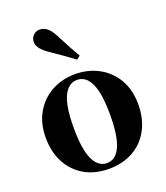

<svg xmlns="http://www.w3.org/2000/svg" viewBox="-159 -982 955 1106"><g transform="rotate(-20 318.5 -428.5)"><path d="M317.9 17.1Q232.4 17.1 168.9 -19.5Q105.5 -56.2 70.3 -122.1Q35.2 -188 35.2 -275.9Q35.2 -364.3 73 -428.7Q110.8 -493.2 175 -528.1Q239.3 -563 317.9 -563Q397 -563 461.4 -528.6Q525.9 -494.1 564 -429.9Q602.1 -365.7 602.1 -275.9Q602.1 -186.5 566.4 -120.6Q530.8 -54.7 466.8 -18.8Q402.8 17.1 317.9 17.1ZM317.9 -18.1Q372.1 -18.1 400.6 -80.8Q429.2 -143.6 429.2 -273.9Q429.2 -405.3 400.6 -466.6Q372.1 -527.8 317.9 -527.8Q264.2 -527.8 235.1 -466.6Q206.1 -405.3 206.1 -273.9Q206.1 -143.6 235.1 -80.8Q264.2 -18.1 317.9 -18.1ZM380.9 -653.8 358.9 -637.2Q335 -655.8 307.1 -675.5Q279.3 -695.3 230 -729Q196.3 -751 177.7 -772.5Q159.2 -793.9 159.2 -816.9Q159.2 -843.3 176 -858.6Q192.9 -874 213.9 -874Q238.8 -874 259 -858.2Q279.3 -842.3 297.9 -807.1Q328.1 -748.5 346.2 -715.1Q364.3 -681.6 380.9 -653.8Z"/></g></svg>

Font: Source Han Serif JP Heavy
Style: Regular
Weight: 900
Designer: Ryoko NISHIZUKA  (kana & ideographs); Frank Grießhammer (Latin, Greek & Cyrillic); Wenlong ZHANG  (bopomofo); Sandoll Co
Foundry: Adobe Systems Incorporated
Version: Version 1.001;PS 1.001;hotconv 16.6.54;makeotf.lib2.5.65590